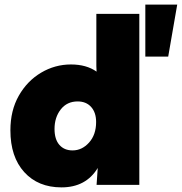

<svg xmlns="http://www.w3.org/2000/svg" viewBox="-20 -800 787 831"><path d="M583 -740V0H398L403 -73Q352 11 246 11Q145 11 85 -55Q25 -121 25 -236Q25 -322 61.5 -386Q98 -450 158 -485.5Q218 -521 287 -521Q354 -521 398 -490L397 -514V-740ZM316 -361Q270 -361 243 -326.5Q216 -292 216 -242Q216 -197 237 -173Q258 -149 294 -149Q335 -149 365.5 -183Q396 -217 396 -272Q396 -313 374.5 -337Q353 -361 316 -361ZM609 -555V-780H747L708 -555Z"/></svg>

Font: Livvic Black
Style: Regular
Weight: 900
Designer: Jacques Le Bailly, Baron von Fonthausen
Version: Version 1.001; ttfautohint (v1.8.2)